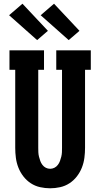

<svg xmlns="http://www.w3.org/2000/svg" viewBox="-20 -1006 540 1034"><path d="M250 8Q223 8 196 2Q169 -4 146 -19Q123 -34 106 -56Q89 -78 79 -103.5Q69 -129 65.5 -156Q62 -183 62 -210V-630H31V-735H217V-630H186V-210Q186 -198 186.5 -186Q187 -174 190 -162Q193 -150 197 -139Q201 -128 208.5 -118Q216 -108 227 -102.5Q238 -97 250 -97Q262 -97 273 -102.5Q284 -108 291.5 -118Q299 -128 303 -139Q307 -150 310 -162Q313 -174 313.5 -186Q314 -198 314 -210V-630H283V-735H469V-630H438V-210Q438 -183 434.5 -156Q431 -129 421 -103.5Q411 -78 394 -56Q377 -34 354 -19Q331 -4 304 2Q277 8 250 8ZM350 -790 199 -924 271 -986 408 -840ZM180 -790 29 -924 101 -986 238 -840Z"/></svg>

Font: Iosevka Slab Extrabold
Style: Regular
Weight: 800
Monospace: yes
Designer: Belleve Invis
Foundry: Belleve Invis
Version: Version 11.1.1; ttfautohint (v1.8.3)